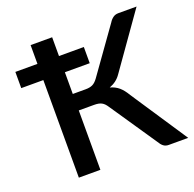

<svg xmlns="http://www.w3.org/2000/svg" viewBox="-127 -850 989 980"><g transform="rotate(-20 368.0 -360.0)"><path d="M732.5 0H627Q610 0 598.5 -9Q587 -18 577 -35.5L406.5 -287Q400 -297 393.5 -303.8Q387 -310.5 379 -314.8Q371 -319 361 -320.8Q351 -322.5 338.5 -322.5H255.5V0H138.5V-530H18.5V-618H138.5V-720H255.5V-618H390.5V-530H255.5V-412H326Q348 -412 363 -419Q378 -426 392.5 -446L565 -688Q573.5 -702 585.8 -711Q598 -720 615 -720H714L508 -428Q495.5 -409.5 479.5 -397.5Q463.5 -385.5 444 -378.5Q472 -371 491.8 -354Q511.5 -337 529 -307Z"/></g></svg>

Font: Lato 2
Style: Regular
Weight: 600
Designer: Lukasz Dziedzic with Adam Twardoch and Botio Nikoltchev
Foundry: tyPoland Lukasz Dziedzic
Version: Version 2.015; 2015-08-06; http://www.latofonts.com/